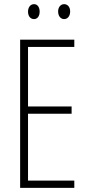

<svg xmlns="http://www.w3.org/2000/svg" viewBox="-20 -905 425 925"><path d="M115 -849C115 -828 126 -813 144 -813C160 -813 171 -827 171 -849C171 -871 160 -885 144 -885C126 -885 115 -869 115 -849ZM260 -850C260 -828 272 -813 289 -813C306 -813 318 -828 318 -850C318 -872 305 -885 289 -885C272 -885 260 -870 260 -850ZM338 0V-35H115V-357H325V-392H115V-679H338V-714H77V0Z"/></svg>

Font: Noto Sans Devanagari UI ExtraCondensed ExtraLight
Style: Regular
Weight: 200
Width: 2
Designer: Jelle Bosma - Monotype Design Team
Foundry: Monotype Imaging Inc.
Version: Version 2.004